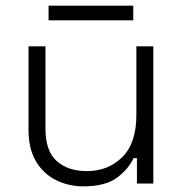

<svg xmlns="http://www.w3.org/2000/svg" viewBox="-20 -650 651 680"><path d="M81 -190V-486H141V-194Q141 -115 181 -79.5Q221 -44 288 -44Q363 -44 413 -93.5Q463 -143 463 -243V-486H523V0H465V-90H453Q435 -51 394 -20.5Q353 10 275 10Q223 10 178.5 -12Q134 -34 107.5 -78.5Q81 -123 81 -190ZM152 -578V-630H452V-578Z"/></svg>

Font: Space 7353
Style: Regular
Weight: 400
Designer: Christine Claussen + Ruben Lyon  (Space 7353)
Version: Version 1.000;FEAKit 1.0